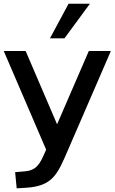

<svg xmlns="http://www.w3.org/2000/svg" viewBox="-20 -812 614 1028"><path d="M218.8 7.8C192.9 68.4 172.9 100.6 112.3 105.5L61 109.9L69.3 196.3L118.2 193.4C262.7 184.6 288.1 120.6 343.3 -7.3L573.7 -539.1H455.6L285.6 -146.5L117.2 -539.1H0L227.1 -10.7ZM325.2 -606.9 461.4 -792H347.2L247.6 -606.9Z"/></svg>

Font: Winston Medium
Style: Regular
Weight: 500
Designer: Vernon Adams, Kim Jin-seong, David Berlow, Cristiano Sobral
Foundry: The Winston Project Authors
Version: Version 3.004